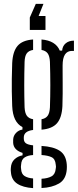

<svg xmlns="http://www.w3.org/2000/svg" viewBox="-20 -810 403 992"><path d="M151 162Q98.5 158.5 69 139Q39.5 119.5 36.5 80.5Q36 74.5 35.5 69.2Q35 64 36 58Q37.5 29.5 54.8 13.2Q72 -3 96.5 -7.5V-20Q50.5 -34.5 48 -71.5Q47.5 -80.5 48 -89Q49 -109 63 -123.5Q77 -138 96 -140.5V-153.5Q46.5 -178.5 43 -262Q41.5 -305 41 -337Q40.5 -369 41 -402.8Q41.5 -436.5 43 -484Q46 -544 70.8 -573Q95.5 -602 151 -606V-552Q128.5 -548.5 118.2 -534.2Q108 -520 107 -490.5Q103.5 -366.5 107 -255.5Q108.5 -226 118.8 -211.8Q129 -197.5 151 -194V-138.5Q103 -132.5 103 -100V-94Q103 -77.5 113.8 -69.8Q124.5 -62 151 -59V-9Q124.5 -7.5 107.5 3.2Q90.5 14 89 41.5Q87 52.5 89 63Q90.5 89.5 107.5 99.8Q124.5 110 151 112ZM194.5 -140V-194Q216 -197.5 226.2 -211.8Q236.5 -226 238 -255.5Q242 -366.5 238 -490.5Q236.5 -520 226.5 -534Q216.5 -548 194.5 -552V-606Q267.5 -600 289 -548.5H301Q303 -572.5 319.5 -586.2Q336 -600 362 -600V-547H352Q303.5 -547 303.5 -472V-446.5Q303.5 -410 303.8 -382Q304 -354 303.8 -326Q303.5 -298 302.5 -262Q299.5 -202 274.5 -173.2Q249.5 -144.5 194.5 -140ZM194.5 161.5V113.5Q226.5 112 246 101.2Q265.5 90.5 268 61.5Q270.5 52.5 268 40.5Q265.5 11 246.2 2Q227 -7 194.5 -9V-56Q255.5 -52.5 288.2 -31.2Q321 -10 325 39.5Q326 51.5 325 65.5Q321 117 285 138Q249 159 194.5 161.5ZM204.5 -790 179.5 -727.5H215V-655.5H134V-719.5L165 -790Z"/></svg>

Font: Big Shoulders Stencil Display
Style: Regular
Weight: 400
Designer: Patric King
Foundry: XO Type Co
Version: Version 1.000